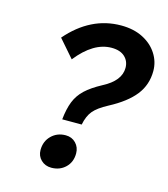

<svg xmlns="http://www.w3.org/2000/svg" viewBox="-111 -818 802 918"><g transform="rotate(15 290.0 -359.0)"><path d="M315.3 -224.5H218.9Q224.4 -277.5 238.7 -313.6Q253.1 -349.7 282.4 -377.3Q311.8 -404.8 362.5 -432Q447.6 -476.1 447.6 -540.1Q447.6 -573.4 424.7 -594.7Q401.8 -616 359.1 -616Q269.9 -616 188.5 -513.3L112.6 -600.5Q168.6 -665.4 234.5 -698.2Q300.5 -731 375.7 -731Q438.3 -731 483.9 -707.6Q529.6 -684.2 554.7 -645.1Q579.9 -606 579.9 -560.2Q579.9 -492 539.8 -440.8Q499.7 -389.5 414.7 -344.7Q365.9 -318.8 344.8 -293.3Q323.8 -267.8 315.3 -224.5ZM156.6 -56.2Q156.6 -99.3 184.9 -127.3Q213.2 -155.2 255.6 -155.2Q285.9 -155.2 305.7 -134.7Q325.4 -114.2 325.4 -83.9Q325.4 -41.3 297.8 -14.4Q270.1 12.6 227.7 12.6Q197.4 12.6 177 -6.9Q156.6 -26.5 156.6 -56.2Z"/></g></svg>

Font: Wix Madefor Text
Style: Italic
Weight: 400
Italic angle: -12°
Designer: Dalton Maag Ltd
Foundry: Dalton Maag Ltd
Version: Version 3.100